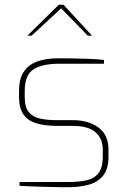

<svg xmlns="http://www.w3.org/2000/svg" viewBox="-20 -781 536 807"><path d="M266 6Q251 6 221.5 5.5Q192 5 159 4Q126 3 99.5 2Q73 1 62 0V-16H266Q308 -16 341 -22.5Q374 -29 393 -52Q412 -75 412 -123V-152Q412 -199 381 -225.5Q350 -252 286 -252H218Q169 -252 133.5 -262.5Q98 -273 79 -299.5Q60 -326 60 -373V-399Q60 -448 79 -478Q98 -508 135 -522Q172 -536 226 -536Q250 -536 285.5 -535.5Q321 -535 357.5 -533.5Q394 -532 417 -529V-513H226Q158 -513 121 -489.5Q84 -466 84 -399V-373Q84 -331 101 -310Q118 -289 148.5 -282.5Q179 -276 218 -276H286Q352 -276 394 -245Q436 -214 436 -152V-123Q436 -69 412.5 -41.5Q389 -14 350.5 -4Q312 6 266 6ZM95 -631 227 -761H247L367 -631H349L237 -746L113 -631Z"/></svg>

Font: Exo Thin Thin
Style: Regular
Weight: 250
Version: Version 2.000